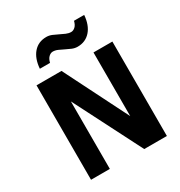

<svg xmlns="http://www.w3.org/2000/svg" viewBox="-207 -1048 1115 1190"><g transform="rotate(-30 350.5 -453.0)"><path d="M639.6 0H477.5L231.4 -482.9V0H96.7V-675.8H275.4L504.4 -220.2V-675.8H639.6ZM238.8 -754.4H166Q171.4 -825.2 206.3 -865.2Q241.2 -905.3 298.8 -905.3Q318.8 -905.3 338.1 -897.2Q357.4 -889.2 376.2 -879.6Q395 -870.1 413.1 -862.3Q431.2 -854.5 448.7 -854.5Q463.9 -854.5 477.8 -867.2Q491.7 -879.9 498 -906.2H570.8Q565.4 -835.4 530 -795.4Q494.6 -755.4 438 -755.4Q418 -755.4 398.7 -763.4Q379.4 -771.5 360.6 -781Q341.8 -790.5 323.7 -798.6Q305.7 -806.6 288.1 -806.6Q272.9 -806.6 259 -793.7Q245.1 -780.8 238.8 -754.4Z"/></g></svg>

Font: Cadman
Style: Bold
Weight: 700
Designer: Paul James MIller
Foundry: High-Logic / Made with FontCreator
Version: Version 2.114;March 28, 2021;FontCreator 13.0.0.2683 64-bit